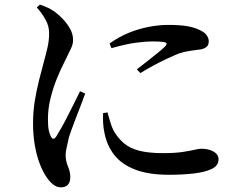

<svg xmlns="http://www.w3.org/2000/svg" viewBox="-20 -769 1040 825"><path d="M241 36Q225 36 209.5 24.5Q194 13 182 -5Q165 -29 151.5 -63.5Q138 -98 130 -142.5Q122 -187 122 -239Q122 -291 130 -338.5Q138 -386 148.5 -427Q159 -468 167 -498Q177 -534 184 -564.5Q191 -595 191 -624Q192 -655 176 -684Q160 -713 138 -737L151 -749Q171 -743 186.5 -735.5Q202 -728 217 -717Q231 -707 249 -688.5Q267 -670 280.5 -646.5Q294 -623 294 -597Q294 -578 284 -558.5Q274 -539 256 -501Q240 -470 224 -430.5Q208 -391 197 -346.5Q186 -302 186 -257Q186 -226 189.5 -209.5Q193 -193 198 -184Q208 -162 222 -183Q231 -197 244.5 -221Q258 -245 272.5 -274Q287 -303 301 -330.5Q315 -358 324 -377L346 -367Q339 -347 328.5 -320Q318 -293 307.5 -265.5Q297 -238 288.5 -215Q280 -192 276 -178Q270 -151 266 -133Q262 -115 262 -103Q262 -78 272 -54Q282 -30 282 -9Q282 36 241 36ZM706 -18Q619 -18 561.5 -40Q504 -62 472 -102Q440 -142 429 -197Q424 -220 423 -242Q422 -264 423 -283L442 -286Q447 -268 453.5 -245.5Q460 -223 469 -206Q488 -174 513 -153Q538 -132 578 -121.5Q618 -111 680 -111Q732 -111 764.5 -116Q797 -121 816 -125.5Q835 -130 846 -130Q864 -130 880.5 -125Q897 -120 908 -110Q919 -100 919 -84Q919 -57 889.5 -43Q860 -29 812 -23.5Q764 -18 706 -18ZM568 -471Q591 -489 615.5 -508Q640 -527 660.5 -544Q681 -561 690 -570Q696 -577 696 -581.5Q696 -586 682.5 -588.5Q669 -591 633 -591Q607 -591 564.5 -585.5Q522 -580 459 -562L451 -582Q491 -611 534.5 -628.5Q578 -646 621.5 -654Q665 -662 701 -662Q753 -662 785 -656.5Q817 -651 842 -638Q862 -628 869.5 -615.5Q877 -603 877 -592Q877 -577 869 -569Q861 -561 844 -557Q823 -554 799.5 -551Q776 -548 748 -539Q726 -530 697 -516.5Q668 -503 638.5 -487Q609 -471 583 -455Z"/></svg>

Font: Noto Serif SC ExtraLight SemiBold
Style: Regular
Weight: 600
Version: Version 2.002-H1;hotconv 1.1.0;makeotfexe 2.6.0